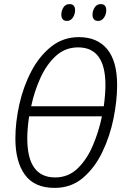

<svg xmlns="http://www.w3.org/2000/svg" viewBox="-20 -906 613 936"><path d="M246 10Q327 10 384.5 -39Q442 -88 479 -165Q516 -242 533.5 -329Q551 -416 551 -491Q551 -608 502.5 -666.5Q454 -725 365 -725Q288 -725 230 -679Q172 -633 133 -559Q94 -485 74.5 -398Q55 -311 55 -230Q55 -118 101.5 -54Q148 10 246 10ZM132 -388Q147 -460 177 -526Q207 -592 252.5 -633.5Q298 -675 361 -675Q494 -675 494 -491Q494 -449 486 -388ZM249 -41Q113 -41 113 -231Q113 -279 122 -339H477Q462 -266 433 -197.5Q404 -129 358.5 -85Q313 -41 249 -41ZM307 -804Q324 -804 335 -820Q346 -836 346 -856Q346 -886 319 -886Q299 -886 289 -869.5Q279 -853 279 -835Q279 -804 307 -804ZM459 -804Q476 -804 487 -820Q498 -836 498 -856Q498 -886 471 -886Q452 -886 441.5 -869.5Q431 -853 431 -835Q431 -804 459 -804Z"/></svg>

Font: Noto Sans Display SemiCondensed Light
Style: Italic
Weight: 300
Width: 4
Italic angle: -12°
Designer: Monotype Design Team
Foundry: Monotype Imaging Inc.
Version: Version 1.900